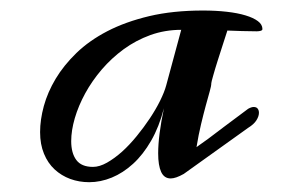

<svg xmlns="http://www.w3.org/2000/svg" viewBox="-20 -602 577 374"><path d="M375.5 -581.5Q400.4 -581.5 421.6 -579.1Q442.9 -576.7 458.3 -572Q473.6 -567.4 482.4 -560.8Q491.2 -554.2 491.2 -545.4Q491.2 -543 487.8 -542Q484.4 -541 480 -541Q465.3 -541 451.2 -541.5Q437 -542 422.9 -542.5Q419.9 -533.2 414.6 -516.8Q409.2 -500.5 404.1 -484.1Q398.9 -467.8 395.3 -454.8Q391.6 -441.9 391.6 -439.9Q391.6 -434.6 388.4 -423.6Q385.3 -412.6 380.9 -396.5Q376.5 -380.4 371.6 -359.9Q366.7 -339.4 362.8 -315.4Q362.8 -315.4 368.2 -319.3Q373.5 -322.8 385.3 -331.5Q397 -340.3 416 -354.7Q435.1 -369.1 463.4 -390.1Q469.7 -393.6 474.1 -393.6Q479.5 -393.6 481.9 -390.4Q484.4 -387.2 484.4 -382.3Q484.4 -375.5 479.5 -367.7Q474.6 -359.9 463.4 -353L337.9 -263.2Q322.3 -254.4 312.5 -254.4Q299.8 -254.4 293.9 -267.1Q288.1 -279.8 288.1 -303.2Q288.1 -337.9 299.3 -391.1Q290 -355 274.4 -327.9Q258.8 -300.8 239.3 -283Q219.7 -265.1 197.8 -256.1Q175.8 -247.1 153.8 -247.1Q134.3 -247.1 116.9 -253.4Q99.6 -259.8 86.4 -272Q73.2 -284.2 65.7 -302.5Q58.1 -320.8 58.1 -344.7Q58.1 -368.7 65.4 -395.5Q72.8 -422.4 88.4 -448.5Q104 -474.6 128.9 -498.8Q153.8 -522.9 189.2 -541.3Q224.6 -559.6 270.8 -570.6Q316.9 -581.5 375.5 -581.5ZM333 -543.9Q301.3 -543.9 272.9 -533.7Q244.6 -523.4 220.9 -506.1Q197.3 -488.8 178.2 -466.6Q159.2 -444.3 146 -420.2Q132.8 -396 125.7 -371.8Q118.7 -347.7 118.7 -327.1Q118.7 -303.7 128.7 -290.3Q138.7 -276.9 161.1 -276.9Q173.8 -276.9 188.5 -285.2Q203.1 -293.5 217.8 -306.6Q232.4 -319.8 246.3 -336.9Q260.3 -354 272 -371.6Q283.7 -389.2 292 -406Q300.3 -422.9 303.7 -435.5Z"/></svg>

Font: Meddon
Style: Regular
Weight: 400
Designer: Vernon Adams
Foundry: Vernon Adams
Version: Version 1.000